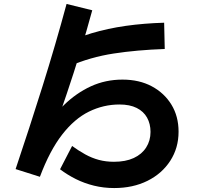

<svg xmlns="http://www.w3.org/2000/svg" viewBox="-20 -853 1040 972"><path d="M558 99Q505 99 456 87Q407 75 364 53.5Q321 32 284 4L345 -114Q378 -90 411.5 -71.5Q445 -53 480.5 -43.5Q516 -34 557 -34Q616 -34 657 -53Q698 -72 720 -106.5Q742 -141 742 -185Q742 -226 724.5 -257.5Q707 -289 672 -306.5Q637 -324 585 -324Q504 -324 430.5 -288Q357 -252 294.5 -171.5Q232 -91 182 42L59 3Q130 -208 195.5 -417Q261 -626 317 -833L447 -801Q389 -588 318.5 -380Q248 -172 177 30L95 1Q137 -95 188.5 -177Q240 -259 303 -320.5Q366 -382 440 -416Q514 -450 600 -450Q685 -450 748.5 -416Q812 -382 848 -323Q884 -264 884 -186Q884 -104 842 -39Q800 26 726.5 62.5Q653 99 558 99ZM331 -518 286 -621Q361 -660 443 -684.5Q525 -709 616.5 -722Q708 -735 811 -738L814 -605Q673 -600 555.5 -582Q438 -564 331 -518Z"/></svg>

Font: Murecho Thin SemiBold
Style: Regular
Weight: 600
Version: Version 1.010